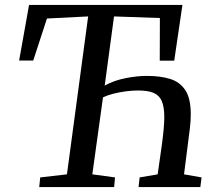

<svg xmlns="http://www.w3.org/2000/svg" viewBox="-20 -763 873 783"><path d="M140 0 144 -39.5 253 -52 339.5 -696 171.5 -687.5 115.5 -516H58L98.5 -743H724L690.5 -515.5H631.5L632 -689.5L445 -696L407 -414Q445 -435 491.8 -444.2Q538.5 -453.5 579.5 -453.5Q633.5 -453.5 673.5 -441.2Q713.5 -429 735.8 -395.2Q758 -361.5 758 -296.5Q758 -283 757 -268.2Q756 -253.5 754 -237L730.5 -52L802 -39.5L797 0H545L549.5 -39.5L623 -52L640.5 -175.5Q645 -209.5 647.5 -236.8Q650 -264 650 -286Q650 -326.5 640 -350.2Q630 -374 606.8 -384Q583.5 -394 543 -394Q519.5 -394 493 -390.5Q466.5 -387 442 -380.8Q417.5 -374.5 400 -366L356.5 -52L449 -39.5L445.5 0Z"/></svg>

Font: Merriweather 20pt
Style: Italic
Weight: 400
Italic angle: -7.8°
Version: Version 2.101